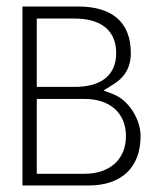

<svg xmlns="http://www.w3.org/2000/svg" viewBox="-20 -585 498 590"><path d="M49 -15H252C352 -15 412 -69 412 -167C412 -217 377 -277 327 -296L298 -307L324 -323C358 -343 382 -372 382 -422C382 -519 322 -565 220 -565H49ZM93 -51V-281H240C315 -281 367 -240 367 -167C367 -93 315 -51 240 -51ZM93 -318V-528H210C283 -528 337 -497 337 -422C337 -347 282 -318 210 -318Z"/></svg>

Font: Charger Sport
Style: HL
Weight: 100
Designer: Jasper
Foundry: Cannot Into Space Fonts
Version: Version 1.1